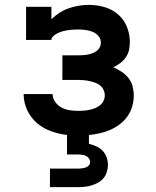

<svg xmlns="http://www.w3.org/2000/svg" viewBox="-20 -548 640 788"><path d="M185 220V144H300Q308 144 316 143Q324 142 331.5 139.5Q339 137 344.5 131Q350 125 350 117Q350 109 345 102Q340 95 332.5 91.5Q325 88 316.5 87Q308 86 300 86H255V6Q222 2 189.5 -9.5Q157 -21 131.5 -43Q106 -65 91.5 -96.5Q77 -128 77 -162H196Q196 -144 207 -129Q218 -114 233.5 -106Q249 -98 267 -95.5Q285 -93 302 -93Q314 -93 325.5 -94Q337 -95 348.5 -97.5Q360 -100 371 -104.5Q382 -109 391 -116.5Q400 -124 405 -134.5Q410 -145 410 -157Q410 -169 404.5 -180Q399 -191 390 -198Q381 -205 369.5 -209Q358 -213 346.5 -215.5Q335 -218 323.5 -219Q312 -220 300 -220H236V-321H300Q310 -321 320 -321.5Q330 -322 340 -324Q350 -326 359.5 -329.5Q369 -333 377 -339Q385 -345 389.5 -354Q394 -363 394 -373Q394 -388 384 -400Q374 -412 360 -417.5Q346 -423 331 -425Q316 -427 301 -427Q293 -427 285 -426.5Q277 -426 269.5 -425.5Q262 -425 254 -423.5Q246 -422 238.5 -420Q231 -418 223.5 -415Q216 -412 209.5 -408Q203 -404 197 -398Q191 -392 191 -384H87V-520H191V-469Q206 -484 224 -495.5Q242 -507 262 -514Q282 -521 303 -524.5Q324 -528 345 -528Q377 -528 408.5 -519Q440 -510 464 -489.5Q488 -469 500.5 -438.5Q513 -408 513 -376Q513 -359 509.5 -343Q506 -327 496.5 -313Q487 -299 473.5 -289Q460 -279 445 -272Q463 -264 479 -253.5Q495 -243 507 -228Q519 -213 524 -194Q529 -175 529 -156Q529 -133 522.5 -111Q516 -89 503 -70.5Q490 -52 471.5 -38Q453 -24 432.5 -15Q412 -6 389.5 -1Q367 4 345 6V42Q360 46 375 52.5Q390 59 401 70.5Q412 82 417.5 97.5Q423 113 423 129Q423 143 418.5 157.5Q414 172 405 183Q396 194 383.5 201Q371 208 357 212.5Q343 217 328.5 218.5Q314 220 300 220Z"/></svg>

Font: Iosevka Plex Etoile
Style: Bold
Weight: 700
Designer: Belleve Invis
Foundry: Belleve Invis
Version: Version 25.1.1; ttfautohint (v1.8.4)